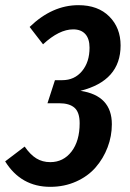

<svg xmlns="http://www.w3.org/2000/svg" viewBox="-59 -705 502 740"><path d="M243.2 -685.1Q318.8 -685.1 362.3 -641.4Q405.8 -597.7 405.8 -529.8Q405.8 -393.6 251 -355Q372.1 -336.9 372.1 -226.1Q372.1 -180.2 355.7 -137.2Q339.4 -94.2 309.8 -60.1Q280.3 -25.9 234.6 -5.4Q189 15.1 134.8 15.1Q22 15.1 -39.1 -83L36.1 -140.1Q57.6 -108.9 81.1 -94.5Q104.5 -80.1 134.8 -80.1Q185.1 -80.1 216.6 -120.8Q248 -161.6 248 -230Q248 -272 228.3 -289.6Q208.5 -307.1 168.9 -307.1H124L152.8 -396H181.2Q228 -396 257.1 -430.9Q286.1 -465.8 286.1 -521Q286.1 -555.7 269.8 -573.7Q253.4 -591.8 223.1 -591.8Q168.9 -591.8 106.9 -534.2L55.2 -601.1Q142.1 -685.1 243.2 -685.1Z"/></svg>

Font: Fira Sans Compressed Medium
Style: Italic
Weight: 500
Width: 3
Italic angle: -8°
Designer: Carrois Corporate & Edenspiekermann AG
Foundry: Carrois Corporate GbR & Edenspiekermann AG
Version: Version 4.203;PS 004.203;hotconv 1.0.88;makeotf.lib2.5.64775